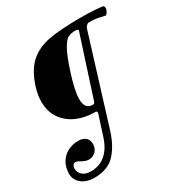

<svg xmlns="http://www.w3.org/2000/svg" viewBox="-226 -797 1160 1232"><g transform="rotate(-30 354.0 -180.5)"><path d="M-14 184Q-14 136 7 101Q28 66 63.5 47.5Q99 29 141 29Q175 29 195 45.5Q215 62 215 94Q215 126 194 147Q173 168 142 168Q121 168 91 151Q89 150 78.5 144Q68 138 57 138Q46 138 39.5 148.5Q33 159 33 174Q33 200 54.5 220Q76 240 117 240Q182 240 226.5 201Q271 162 294 90L341 -56L343 -64Q343 -76 332 -76Q253 -76 192 -104Q131 -132 97 -183.5Q63 -235 63 -305Q63 -350 78 -402Q111 -510 168.5 -562.5Q226 -615 314 -631.5Q402 -648 558 -648Q602 -648 649.5 -645Q697 -642 712 -639Q722 -636 722 -621Q722 -617 720 -609Q716 -597 709 -588Q702 -579 696 -579Q691 -580 658.5 -587.5Q626 -595 582 -595Q573 -595 564 -586.5Q555 -578 552 -568L352 78Q322 173 268.5 230Q215 287 116 287Q58 287 22 258Q-14 229 -14 184ZM357 -138 501 -583V-585Q501 -589 494.5 -591Q488 -593 482 -593Q448 -593 426.5 -582.5Q405 -572 379.5 -527Q354 -482 322 -384Q282 -260 282 -199Q282 -160 297 -142Q312 -124 342 -124Q346 -124 350.5 -127.5Q355 -131 357 -138Z"/></g></svg>

Font: EB Garamond ExtraBold
Style: Italic
Weight: 800
Italic angle: -17.2°
Designer: Georg Duffner and Octavio Pardo
Foundry: Georg Duffner
Version: Version 1.000